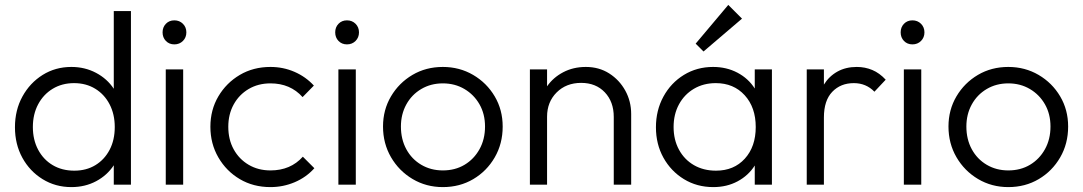

<svg xmlns="http://www.w3.org/2000/svg" viewBox="-20 -753 4416 783"><path d="M271 10Q206 10 153.5 -22.5Q101 -55 71 -110Q41 -165 41 -234Q41 -304 71.5 -359.5Q102 -415 154 -447.5Q206 -480 271 -480Q326 -480 371.5 -456Q417 -432 444 -391V-708H514V0H444V-79Q417 -38 372 -14Q327 10 271 10ZM283 -57Q332 -57 369 -79.5Q406 -102 427 -142Q448 -182 448 -235Q448 -287 427 -327.5Q406 -368 368.5 -391Q331 -414 282 -414Q233 -414 195 -391Q157 -368 135.5 -327.5Q114 -287 114 -235Q114 -183 135.5 -142.5Q157 -102 195 -79.5Q233 -57 283 -57Z M691 -572Q670 -572 656.5 -586Q643 -600 643 -621Q643 -642 656.5 -656Q670 -670 691 -670Q712 -670 726 -656Q740 -642 740 -621Q740 -600 726 -586Q712 -572 691 -572ZM656 0V-470H727V0Z M1083 10Q1013 10 958 -22.5Q903 -55 870.5 -111Q838 -167 838 -236Q838 -305 870.5 -360Q903 -415 958 -447.5Q1013 -480 1083 -480Q1135 -480 1181 -460Q1227 -440 1260 -404L1214 -357Q1164 -413 1083 -413Q1033 -413 994 -390Q955 -367 933 -327Q911 -287 911 -236Q911 -184 933 -144Q955 -104 994 -81Q1033 -58 1083 -58Q1165 -58 1215 -114L1262 -67Q1229 -30 1182 -10Q1135 10 1083 10Z M1395 -572Q1374 -572 1360.5 -586Q1347 -600 1347 -621Q1347 -642 1360.5 -656Q1374 -670 1395 -670Q1416 -670 1430 -656Q1444 -642 1444 -621Q1444 -600 1430 -586Q1416 -572 1395 -572ZM1360 0V-470H1431V0Z M1786 10Q1718 10 1662.5 -23Q1607 -56 1574.5 -112Q1542 -168 1542 -237Q1542 -305 1574.5 -360Q1607 -415 1662 -447.5Q1717 -480 1786 -480Q1854 -480 1909.5 -447.5Q1965 -415 1997.5 -360Q2030 -305 2030 -237Q2030 -167 1997.5 -111Q1965 -55 1910 -22.5Q1855 10 1786 10ZM1786 -58Q1836 -58 1874.5 -81Q1913 -104 1935.5 -144.5Q1958 -185 1958 -237Q1958 -288 1935.5 -327.5Q1913 -367 1874 -390Q1835 -413 1786 -413Q1737 -413 1698 -390Q1659 -367 1637 -327Q1615 -287 1615 -237Q1615 -185 1637 -144.5Q1659 -104 1698 -81Q1737 -58 1786 -58Z M2141 0V-470H2211V-401Q2236 -437 2277 -458.5Q2318 -480 2369 -480Q2423 -480 2464.5 -453.5Q2506 -427 2530 -383.5Q2554 -340 2554 -288V0H2483V-276Q2483 -338 2446.5 -376.5Q2410 -415 2350 -415Q2289 -415 2250 -376Q2211 -337 2211 -277V0Z M2889 10Q2822 10 2769 -22.5Q2716 -55 2685.5 -110Q2655 -165 2655 -234Q2655 -303 2685.5 -359Q2716 -415 2769 -447.5Q2822 -480 2888 -480Q2943 -480 2987.5 -456.5Q3032 -433 3058 -392V-470H3128V0H3058V-78Q3032 -37 2988 -13.5Q2944 10 2889 10ZM2900 -57Q2973 -57 3017.5 -106Q3062 -155 3062 -235Q3062 -315 3017 -364.5Q2972 -414 2899 -414Q2849 -414 2810 -391Q2771 -368 2749 -327.5Q2727 -287 2727 -235Q2727 -183 2749 -142.5Q2771 -102 2810 -79.5Q2849 -57 2900 -57ZM2849 -543 2817 -575 2950 -733 3006 -677Z M3270 0V-470H3340V-408Q3361 -442 3395 -461Q3429 -480 3474 -480Q3508 -480 3537.5 -467.5Q3567 -455 3592 -428L3546 -379Q3512 -414 3462 -414Q3408 -414 3374 -378.5Q3340 -343 3340 -274V0Z M3701 -572Q3680 -572 3666.5 -586Q3653 -600 3653 -621Q3653 -642 3666.5 -656Q3680 -670 3701 -670Q3722 -670 3736 -656Q3750 -642 3750 -621Q3750 -600 3736 -586Q3722 -572 3701 -572ZM3666 0V-470H3737V0Z M4092 10Q4024 10 3968.5 -23Q3913 -56 3880.5 -112Q3848 -168 3848 -237Q3848 -305 3880.5 -360Q3913 -415 3968 -447.5Q4023 -480 4092 -480Q4160 -480 4215.5 -447.5Q4271 -415 4303.5 -360Q4336 -305 4336 -237Q4336 -167 4303.5 -111Q4271 -55 4216 -22.5Q4161 10 4092 10ZM4092 -58Q4142 -58 4180.5 -81Q4219 -104 4241.5 -144.5Q4264 -185 4264 -237Q4264 -288 4241.5 -327.5Q4219 -367 4180 -390Q4141 -413 4092 -413Q4043 -413 4004 -390Q3965 -367 3943 -327Q3921 -287 3921 -237Q3921 -185 3943 -144.5Q3965 -104 4004 -81Q4043 -58 4092 -58Z"/></svg>

Font: Outfit Light
Style: Regular
Weight: 300
Designer: Rodrigo Fuenzalida
Foundry: fragTYPE
Version: Version 1.100; ttfautohint (v1.8.4.7-5d5b)